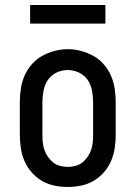

<svg xmlns="http://www.w3.org/2000/svg" viewBox="-20 -737 540 765"><path d="M250 8Q223 8 196.5 2.5Q170 -3 147 -16.5Q124 -30 106 -50.5Q88 -71 77.5 -95.5Q67 -120 63 -146.5Q59 -173 59 -200V-330Q59 -357 63 -383.5Q67 -410 77.5 -434.5Q88 -459 106 -480Q124 -501 147.5 -514Q171 -527 197 -534Q223 -541 250 -541Q277 -541 303 -534Q329 -527 352.5 -514Q376 -501 394 -480Q412 -459 422.5 -434.5Q433 -410 437 -383.5Q441 -357 441 -330V-200Q441 -173 437 -146.5Q433 -120 422.5 -95.5Q412 -71 394 -50.5Q376 -30 353 -16.5Q330 -3 303.5 2.5Q277 8 250 8ZM250 -72Q265 -72 280.5 -76Q296 -80 308 -89.5Q320 -99 329 -112Q338 -125 343 -139.5Q348 -154 349.5 -169.5Q351 -185 351 -200V-330Q351 -353 346.5 -376.5Q342 -400 329 -419Q316 -438 294 -448Q272 -458 249 -458Q226 -458 204.5 -447.5Q183 -437 170.5 -418Q158 -399 153.5 -376Q149 -353 149 -330V-200Q149 -185 150.5 -169.5Q152 -154 157 -139.5Q162 -125 171 -112Q180 -99 192 -89.5Q204 -80 219.5 -76Q235 -72 250 -72ZM100 -643V-717H400V-643Z"/></svg>

Font: Iosevka Slab Medium
Style: Regular
Weight: 500
Monospace: yes
Designer: Belleve Invis
Foundry: Belleve Invis
Version: Version 11.1.1; ttfautohint (v1.8.3)